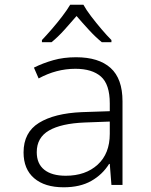

<svg xmlns="http://www.w3.org/2000/svg" viewBox="-20 -785 640 815"><path d="M250 10Q170 10 125 -28.5Q80 -67 80 -138Q80 -223 145.5 -263.5Q211 -304 327 -309L446 -313V-346Q446 -427 408.5 -460Q371 -493 300 -493Q219 -493 144 -452L124 -498Q162 -517 206 -529.5Q250 -542 303 -542Q399 -542 449.5 -496.5Q500 -451 500 -355V0H453L446 -89H443Q415 -44 367.5 -17Q320 10 250 10ZM259 -39Q343 -39 394.5 -86Q446 -133 446 -217V-269L339 -265Q240 -261 188 -231Q136 -201 136 -139Q136 -90 168 -64.5Q200 -39 259 -39ZM158 -615Q177 -635 200 -661.5Q223 -688 244 -715.5Q265 -743 278 -765H334Q346 -743 367 -715.5Q388 -688 411 -661Q434 -634 453 -615V-606H412Q385 -628 357 -658.5Q329 -689 305 -717Q281 -689 253.5 -658.5Q226 -628 199 -606H158Z"/></svg>

Font: Noto Sans Mono Light
Style: Regular
Weight: 300
Designer: Monotype Design Team
Foundry: Monotype Imaging Inc.
Version: Version 2.014; ttfautohint (v1.8.4.7-5d5b)